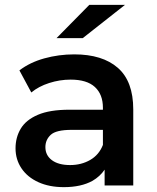

<svg xmlns="http://www.w3.org/2000/svg" viewBox="-20 -764 647 791"><path d="M411 0V-65Q392 -37 361 -19Q314 7 243 7Q183 7 138 -13.5Q93 -34 68.5 -70.5Q44 -107 44 -153Q44 -198 65.5 -234Q87 -270 136 -291Q185 -312 266 -312H404V-320Q404 -375 371 -405.5Q338 -436 271 -436Q226 -436 182.5 -422Q139 -408 109 -383L60 -474Q103 -507 162.5 -523.5Q222 -540 286 -540Q402 -540 465.5 -484.5Q529 -429 529 -313V0ZM404 -229H275Q211 -229 189 -208.5Q167 -188 167 -158Q167 -124 194 -104Q221 -84 269 -84Q315 -84 351.5 -105Q388 -126 404 -167ZM213 -607 348 -744H495L321 -607Z"/></svg>

Font: Montserrat Thin SemiBold
Style: Regular
Weight: 600
Version: Version 9.000